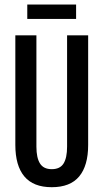

<svg xmlns="http://www.w3.org/2000/svg" viewBox="-20 -790 442 820"><path d="M201 9.5Q122.5 9.5 84 -36.5Q45.5 -82.5 45.5 -171V-639H135.5V-163.5Q135.5 -116 150.8 -91.8Q166 -67.5 201 -67.5Q236.5 -67.5 251.5 -91.8Q266.5 -116 266.5 -163.5V-639H356.5V-171Q356.5 -82.5 318.2 -36.5Q280 9.5 201 9.5ZM96.5 -709V-770.5H305V-709Z"/></svg>

Font: Anek Latin Condensed Medium
Style: Regular
Weight: 500
Width: 3
Designer: Yesha Goshar
Foundry: Ek Type
Version: Version 1.003